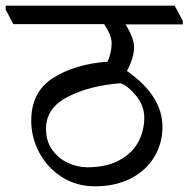

<svg xmlns="http://www.w3.org/2000/svg" viewBox="-51 -665 664 676"><path d="M593 -579H391Q421 -531 421 -498Q421 -463 396 -415Q521 -328 521 -218Q521 -161 492.5 -113Q464 -65 410 -37Q356 -9 283 -9Q219 -9 168 -41Q117 -73 88 -126.5Q59 -180 59 -240Q59 -341 135 -390Q211 -439 328 -448Q342 -480 342 -513Q342 -540 316 -580H-4L-31 -631V-645H564L592 -593ZM374 -372Q266 -364 188.5 -324.5Q111 -285 111 -212Q111 -167 133.5 -136.5Q156 -106 189.5 -91Q223 -76 256 -76Q323 -76 368.5 -100.5Q414 -125 435.5 -164.5Q457 -204 457 -251Q457 -291 430 -325.5Q403 -360 374 -372Z"/></svg>

Font: Martel
Style: Regular
Weight: 400
Designer: Dan Reynolds
Foundry: Dan Reynolds
Version: Version 1.001; ttfautohint (v1.1) -l 5 -r 5 -G 72 -x 0 -D la